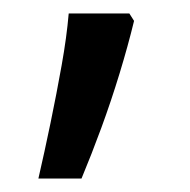

<svg xmlns="http://www.w3.org/2000/svg" viewBox="-20 -135 282 285"><path d="M179 -104Q170 -67 157.5 -26Q145 15 130.5 54.5Q116 94 101 130H37Q46 91 55 47.5Q64 4 71.5 -38Q79 -80 82 -115H172Z"/></svg>

Font: Noto Sans Display SemiCondensed
Style: Regular
Weight: 400
Width: 4
Version: Version 2.003